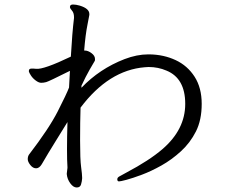

<svg xmlns="http://www.w3.org/2000/svg" viewBox="-20 -775 1040 851"><path d="M290 -744Q290 -738 299 -728Q308 -718 308 -699V-695Q300 -630 294 -524Q173 -466 140 -470Q132 -471 128 -471H120Q108 -471 108 -461V-458Q109 -453 117 -440.5Q125 -428 138.5 -418Q152 -408 162.5 -408Q173 -408 184.5 -411Q196 -414 290 -461Q288 -425 286 -387Q275 -358 236 -281.5Q197 -205 108 -89Q103 -81 103 -69.5Q103 -58 114.5 -43.5Q126 -29 140 -29Q154 -29 165 -47Q194 -97 224 -145Q254 -193 279 -234Q277 -166 277 -114Q277 -62 279 -34V-31L276 -6V-3Q278 19 291.5 37.5Q305 56 320 56Q335 56 339 43Q343 30 344 17V11Q344 -2 339.5 -35Q335 -68 335 -152Q335 -236 337 -298Q462 -464 622 -477L639 -478Q681 -478 718 -462Q801 -428 801 -314.5Q801 -201 700 -114Q642 -64 540 -10Q518 2 509 7Q500 12 500 19V22Q501 29 507.5 29Q514 29 540.5 22Q567 15 608.5 -0.5Q650 -16 695.5 -41.5Q741 -67 782 -104.5Q823 -142 848.5 -192.5Q874 -243 874 -314.5Q874 -386 842.5 -435Q811 -484 758.5 -508.5Q706 -533 643 -534H637Q587 -534 532 -513Q421 -470 341 -386V-395Q360 -436 378 -467.5Q396 -499 398.5 -502.5Q401 -506 401 -509V-514Q401 -528 385.5 -539.5Q370 -551 356 -551H353Q359 -623 367.5 -664.5Q376 -706 376 -709V-713Q376 -737 334 -750Q317 -755 303.5 -755Q290 -755 290 -744Z"/></svg>

Font: LXGW WenKai Mono TC
Style: Regular
Weight: 400
Designer: LXGW / Fontworks Inc.
Foundry: LXGW / Fontworks Inc.
Version: Version 1.330